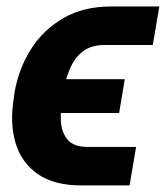

<svg xmlns="http://www.w3.org/2000/svg" viewBox="-20 -566 513 594"><path d="M251 -111.5H401L380.9 7.6H230.9Q147.1 7.6 96.6 -27.6Q46.2 -62.9 28 -124Q9.9 -185.1 22.7 -261.7L24.4 -276.6Q37.2 -352.9 75.8 -413.8Q114.4 -474.6 176.7 -510.3Q239 -545.9 322.3 -545.9H472.9L452.7 -426.8H303.1Q262.8 -426.8 237.2 -407.5Q211.5 -388.2 196.8 -354.3Q182.1 -320.5 174.6 -276.6L172.5 -261.7Q166.7 -226.9 168.4 -192Q170.1 -157.2 188.7 -134.4Q207.2 -111.5 251 -111.5ZM366 -320.9 348.6 -216.4H110L127.3 -320.9Z"/></svg>

Font: Inter Tight
Style: Italic
Weight: 400
Italic angle: -9.39999°
Designer: Rasmus Andersson
Foundry: rsms
Version: Version 3.002